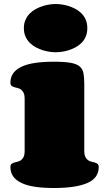

<svg xmlns="http://www.w3.org/2000/svg" viewBox="-20 -942 540 962"><path d="M99.6 -800.8Q99.6 -825.2 108.2 -843.5Q116.7 -861.8 130.1 -875.2Q143.6 -888.7 160.9 -897.7Q178.2 -906.7 195.8 -912.1Q213.4 -917.5 229.7 -919.7Q246.1 -921.9 258.3 -921.9Q271.5 -921.9 288.3 -919.7Q305.2 -917.5 322.8 -912.1Q340.3 -906.7 357.4 -897.7Q374.5 -888.7 387.9 -875.2Q401.4 -861.8 409.4 -843.5Q417.5 -825.2 417.5 -800.8Q417.5 -776.9 409.4 -758.3Q401.4 -739.7 387.9 -726.6Q374.5 -713.4 357.4 -704.3Q340.3 -695.3 322.8 -689.9Q305.2 -684.6 288.3 -682.4Q271.5 -680.2 258.3 -680.2Q246.1 -680.2 229.7 -682.4Q213.4 -684.6 195.8 -689.9Q178.2 -695.3 160.9 -704.3Q143.6 -713.4 130.1 -726.6Q116.7 -739.7 108.2 -758.1Q99.6 -776.4 99.6 -800.8ZM402.3 -186Q402.3 -166.5 407.7 -155.8Q413.1 -145 421.1 -139.4Q429.2 -133.8 438.5 -131.8Q447.8 -129.9 455.8 -127.4Q463.9 -125 469.2 -120.4Q474.6 -115.7 474.6 -105Q474.6 -49.3 417 -24.7Q359.4 0 250.5 0Q197.8 0 157.2 -5.9Q116.7 -11.7 88.9 -24.7Q61 -37.6 46.6 -57.4Q32.2 -77.1 32.2 -105Q32.2 -115.7 37.6 -120.4Q43 -125 50.8 -127.4Q58.6 -129.9 67.9 -131.8Q77.1 -133.8 85 -139.4Q92.8 -145 98.1 -155.5Q103.5 -166 103.5 -186V-446.8Q103.5 -466.3 98.1 -477.1Q92.8 -487.8 85 -493.4Q77.1 -499 67.9 -501Q58.6 -502.9 50.8 -505.4Q43 -507.8 37.6 -512.5Q32.2 -517.1 32.2 -527.8Q32.2 -555.7 46.6 -575.4Q61 -595.2 88.9 -608.2Q116.7 -621.1 157.2 -627Q197.8 -632.8 250.5 -632.8Q303.2 -632.8 333.5 -627.4Q363.8 -622.1 379.2 -609.1Q394.5 -596.2 398.4 -574.2Q402.3 -552.2 402.3 -519Z"/></svg>

Font: Corben
Style: Bold
Weight: 700
Designer: vernon adams
Foundry: vernon adams
Version: Version 1.101; ttfautohint (v1.6)